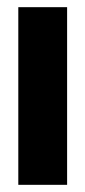

<svg xmlns="http://www.w3.org/2000/svg" viewBox="-20 -515 238 535"><path d="M31 0V-495H167V0Z"/></svg>

Font: Alumni Sans ExtraBold
Style: Regular
Weight: 800
Designer: Robert E. Leuschke
Foundry: Robert E. Leuschke
Version: Version 1.018